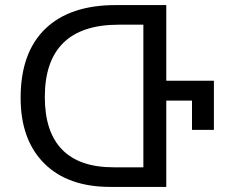

<svg xmlns="http://www.w3.org/2000/svg" viewBox="-20 -734 890 754"><path d="M61 -350Q61 -527 157.5 -620.5Q254 -714 434 -714H633V-417H820V-224H734V-339H633V0H413Q246 0 153.5 -92.5Q61 -185 61 -350ZM543 -77V-637H446Q301 -637 228.5 -565.5Q156 -494 156 -353Q156 -216 224 -146.5Q292 -77 426 -77Z"/></svg>

Font: Noto Sans Georgian
Style: Regular
Weight: 400
Designer: Monotype Design team
Foundry: Monotype Imaging Inc.
Version: Version 1.000